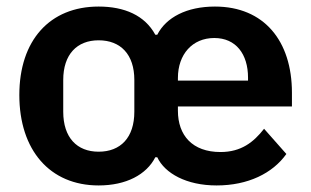

<svg xmlns="http://www.w3.org/2000/svg" viewBox="-20 -554 950 586"><path d="M641 12C737 12 812 -25 854 -84L786 -161C754 -120 716 -90 653 -90C567 -90 523 -141 523 -216V-229H871V-271C871 -429 786 -534 636 -534C550 -534 487 -501 460 -448H454C422 -507 360 -534 281 -534C132 -534 39 -431 39 -264C39 -96 132 12 281 12C365 12 427 -21 454 -74H460C483 -25 549 12 641 12ZM523 -308V-316C523 -388 567 -438 634 -438C700 -438 737 -389 737 -317V-308ZM281 -91C215 -91 173 -134 173 -213V-310C173 -388 215 -431 281 -431C348 -431 390 -388 390 -310V-213C390 -134 348 -91 281 -91Z"/></svg>

Font: Braiins Sans SemiBold
Style: Regular
Weight: 600
Designer: Mike Abbink, Paul van der Laan, Pieter van Rosmalen, Jiri Chlebus, Lubos Buracinsky
Foundry: Bold Monday, Sudetype
Version: Version 1.000;hotconv 1.0.109;makeotfexe 2.5.65596